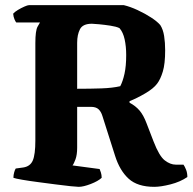

<svg xmlns="http://www.w3.org/2000/svg" viewBox="-20 -724 746 744"><path d="M285 0Q278 0 253.5 -2.5Q229 -5 195 -9.5Q161 -14 126.5 -18.5Q92 -23 66 -27.5Q40 -32 32 -35Q32 -46 35 -56.5Q38 -67 41 -71L70 -75Q97 -79 107 -102Q117 -125 117 -180V-557Q117 -605 125.5 -620.5Q134 -636 135 -637H43Q40 -640 36 -649.5Q32 -659 31 -671Q37 -678 49.5 -685.5Q62 -693 74.5 -698.5Q87 -704 92 -704H460Q485 -698 513 -685Q541 -672 565 -656.5Q589 -641 601 -627Q612 -610 616 -584.5Q620 -559 620 -529Q620 -477 611 -447Q602 -417 589 -400Q575 -381 542.5 -362Q510 -343 482 -332V-326Q505 -314 520.5 -296Q536 -278 548 -246L575 -176Q597 -119 618.5 -102.5Q640 -86 661 -86H691Q696 -79 701 -66.5Q706 -54 706 -38Q678 -19 640.5 -9.5Q603 0 578 0Q513 0 478.5 -31.5Q444 -63 426 -120L377 -274Q372 -291 362 -300.5Q352 -310 332 -310H279V-152Q279 -124 272.5 -106.5Q266 -89 261 -83L366 -69Q368 -65 371 -55.5Q374 -46 374 -35Q360 -22 331.5 -11Q303 0 285 0ZM279 -380Q330 -380 373 -381.5Q416 -383 446 -390Q456 -409 462.5 -438.5Q469 -468 469 -511Q469 -544 463 -571.5Q457 -599 443 -615Q431 -621 408 -624.5Q385 -628 364 -630Q343 -632 336 -632Q301 -632 290 -611Q279 -590 279 -558Z"/></svg>

Font: Texturina 72pt Black
Style: Regular
Weight: 900
Designer: Guillermo Torres Carreño
Foundry: Omnibus-Type
Version: Version 1.002; ttfautohint (v1.8.3)